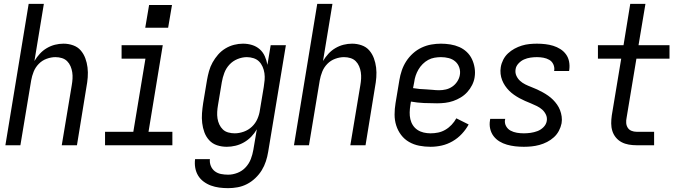

<svg xmlns="http://www.w3.org/2000/svg" viewBox="-20 -755 3540 998"><path d="M8 0 129 -735H208L159 -438Q171 -458 187 -475.5Q203 -493 223.5 -505Q244 -517 266 -522.5Q288 -528 310 -528Q336 -528 360 -519.5Q384 -511 399.5 -493Q415 -475 423.5 -452Q432 -429 435 -404Q438 -379 436 -353Q434 -327 429 -301L380 0H301L353 -312Q356 -329 357 -346Q358 -363 355.5 -379.5Q353 -396 346.5 -411Q340 -426 329 -437Q318 -448 302 -453Q286 -458 268 -458Q246 -458 222.5 -449.5Q199 -441 181.5 -423Q164 -405 155 -382.5Q146 -360 142 -337L86 0Z M526 0V-70H673L736 -450H612V-520H826L752 -70H876V0ZM735 -611 755 -729H874L854 -611Z M1166 223Q1142 223 1119.5 220Q1097 217 1076.5 209.5Q1056 202 1038.5 189Q1021 176 1010 158Q999 140 995 118Q991 96 994 72H1071Q1069 91 1076 108Q1083 125 1097 135.5Q1111 146 1129 149.5Q1147 153 1166 153Q1190 153 1214.5 143.5Q1239 134 1257 114.5Q1275 95 1284 71Q1293 47 1297 23L1315 -83Q1303 -62 1286 -44.5Q1269 -27 1248 -15Q1227 -3 1204 2.5Q1181 8 1159 8Q1132 8 1108 0Q1084 -8 1067.5 -26Q1051 -44 1042.5 -67Q1034 -90 1031 -115.5Q1028 -141 1030 -167Q1032 -193 1036 -219L1056 -339Q1060 -362 1066.5 -385.5Q1073 -409 1085 -430.5Q1097 -452 1113.5 -471Q1130 -490 1151.5 -503Q1173 -516 1196.5 -522Q1220 -528 1243 -528Q1268 -528 1290.5 -521Q1313 -514 1330 -499Q1347 -484 1356.5 -462.5Q1366 -441 1370 -418L1387 -520H1466L1374 34Q1370 59 1362 83.5Q1354 108 1340.5 130Q1327 152 1307 171Q1287 190 1263.5 202Q1240 214 1215 218.5Q1190 223 1166 223ZM1200 -62Q1223 -62 1247 -70.5Q1271 -79 1289.5 -96.5Q1308 -114 1318 -137Q1328 -160 1331 -183L1351 -303Q1354 -321 1355.5 -339Q1357 -357 1354.5 -374.5Q1352 -392 1345 -408Q1338 -424 1326.5 -435.5Q1315 -447 1298 -452.5Q1281 -458 1263 -458Q1239 -458 1214.5 -448Q1190 -438 1172.5 -419Q1155 -400 1146 -376Q1137 -352 1133 -328L1113 -208Q1110 -191 1109 -173.5Q1108 -156 1110.5 -139.5Q1113 -123 1120 -108Q1127 -93 1138.5 -82Q1150 -71 1166.5 -66.5Q1183 -62 1200 -62Z M1508 0 1629 -735H1708L1659 -438Q1671 -458 1687 -475.5Q1703 -493 1723.5 -505Q1744 -517 1766 -522.5Q1788 -528 1810 -528Q1836 -528 1860 -519.5Q1884 -511 1899.5 -493Q1915 -475 1923.5 -452Q1932 -429 1935 -404Q1938 -379 1936 -353Q1934 -327 1929 -301L1880 0H1801L1853 -312Q1856 -329 1857 -346Q1858 -363 1855.5 -379.5Q1853 -396 1846.5 -411Q1840 -426 1829 -437Q1818 -448 1802 -453Q1786 -458 1768 -458Q1746 -458 1722.5 -449.5Q1699 -441 1681.5 -423Q1664 -405 1655 -382.5Q1646 -360 1642 -337L1586 0Z M2218 8Q2188 8 2159.5 2.5Q2131 -3 2106.5 -17Q2082 -31 2065 -53.5Q2048 -76 2039.5 -103Q2031 -130 2031 -159.5Q2031 -189 2036 -219L2056 -339Q2060 -364 2068.5 -389Q2077 -414 2091.5 -436.5Q2106 -459 2126.5 -477.5Q2147 -496 2171.5 -507.5Q2196 -519 2221.5 -523.5Q2247 -528 2272 -528Q2297 -528 2321.5 -524Q2346 -520 2367.5 -510.5Q2389 -501 2406 -485Q2423 -469 2433 -448Q2443 -427 2447 -402.5Q2451 -378 2447 -353Q2444 -333 2434 -313Q2424 -293 2409 -276.5Q2394 -260 2375 -248.5Q2356 -237 2335.5 -230Q2315 -223 2294 -220.5Q2273 -218 2252 -218Q2218 -218 2183.5 -219.5Q2149 -221 2116 -227L2113 -208Q2110 -189 2109.5 -171Q2109 -153 2113 -135.5Q2117 -118 2126.5 -103.5Q2136 -89 2150.5 -79.5Q2165 -70 2182.5 -66Q2200 -62 2218 -62Q2238 -62 2257.5 -66Q2277 -70 2295 -80.5Q2313 -91 2327.5 -106.5Q2342 -122 2352 -140L2416 -108Q2402 -82 2380.5 -59Q2359 -36 2332 -20.5Q2305 -5 2276 1.5Q2247 8 2218 8ZM2263 -286Q2280 -286 2297.5 -290Q2315 -294 2330.5 -304.5Q2346 -315 2356.5 -331Q2367 -347 2370 -364Q2374 -384 2367.5 -403.5Q2361 -423 2346.5 -435.5Q2332 -448 2312.5 -453Q2293 -458 2272 -458Q2256 -458 2238.5 -455Q2221 -452 2205.5 -443.5Q2190 -435 2177 -422Q2164 -409 2155 -393.5Q2146 -378 2140.5 -361.5Q2135 -345 2133 -328L2127 -297Q2144 -294 2161 -292.5Q2178 -291 2195 -290.5Q2212 -290 2229 -288Q2246 -286 2263 -286Z M2703 8Q2680 8 2658 5.5Q2636 3 2615 -3Q2594 -9 2576 -20Q2558 -31 2545.5 -47.5Q2533 -64 2528 -85.5Q2523 -107 2527 -130Q2527 -132 2527.5 -133.5Q2528 -135 2528 -137H2606Q2606 -136 2606 -135Q2606 -134 2605 -133Q2602 -115 2610.5 -99.5Q2619 -84 2634 -76Q2649 -68 2666.5 -65Q2684 -62 2703 -62Q2720 -62 2738 -64.5Q2756 -67 2773.5 -73.5Q2791 -80 2805 -94Q2819 -108 2822 -126Q2825 -144 2817.5 -159.5Q2810 -175 2798 -185.5Q2786 -196 2771 -203.5Q2756 -211 2740 -217.5Q2724 -224 2709 -230.5Q2694 -237 2679.5 -245Q2665 -253 2651.5 -262.5Q2638 -272 2626.5 -283.5Q2615 -295 2605.5 -309Q2596 -323 2590 -338.5Q2584 -354 2582 -371Q2580 -388 2583 -406Q2586 -425 2595.5 -444Q2605 -463 2620.5 -477.5Q2636 -492 2654.5 -502Q2673 -512 2692.5 -518Q2712 -524 2732 -526Q2752 -528 2771 -528Q2793 -528 2814.5 -525.5Q2836 -523 2855.5 -517Q2875 -511 2892.5 -500Q2910 -489 2922 -472.5Q2934 -456 2938 -435Q2942 -414 2939 -392Q2939 -391 2938.5 -389Q2938 -387 2938 -386H2860Q2860 -386 2860 -387Q2860 -388 2861 -389Q2863 -406 2856 -421Q2849 -436 2835 -444Q2821 -452 2804.5 -455Q2788 -458 2771 -458Q2754 -458 2737 -455.5Q2720 -453 2704 -446Q2688 -439 2675 -425Q2662 -411 2660 -395Q2657 -377 2664 -361.5Q2671 -346 2683 -335Q2695 -324 2710 -316.5Q2725 -309 2741 -303Q2757 -297 2772 -290Q2787 -283 2801.5 -275Q2816 -267 2829.5 -257.5Q2843 -248 2854.5 -236.5Q2866 -225 2875.5 -211.5Q2885 -198 2891 -182.5Q2897 -167 2899.5 -149.5Q2902 -132 2899 -114Q2895 -94 2885 -75Q2875 -56 2859 -41.5Q2843 -27 2823.5 -17Q2804 -7 2783.5 -1.5Q2763 4 2743 6Q2723 8 2703 8Z M3289 0Q3268 0 3248 -3.5Q3228 -7 3211 -16Q3194 -25 3181.5 -40Q3169 -55 3163 -74Q3157 -93 3157 -113.5Q3157 -134 3160 -155L3209 -450H3088V-520H3221L3256 -735H3335L3299 -520H3460V-450H3288L3237 -143Q3234 -129 3235 -115.5Q3236 -102 3243 -91Q3250 -80 3262.5 -75Q3275 -70 3289 -70H3380V0Z"/></svg>

Font: Iosevka SS04
Style: Italic
Weight: 400
Italic angle: -9°
Monospace: yes
Designer: Belleve Invis
Foundry: Belleve Invis
Version: Version 19.0.0; ttfautohint (v1.8.4)